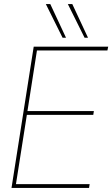

<svg xmlns="http://www.w3.org/2000/svg" viewBox="-20 -931 556 951"><path d="M37 0 147 -700H516L512 -681H163L116 -381H445L442 -362H113L59 -19H424L421 0ZM290 -744 207 -911H229L307 -744ZM399 -744 316 -911H338L416 -744Z"/></svg>

Font: Georama ExtraCondensed Thin Thin
Style: Italic
Weight: 250
Italic angle: -9°
Version: Version 1.001